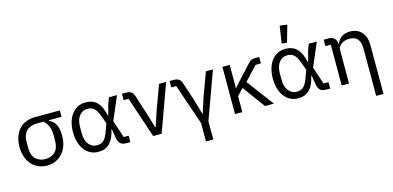

<svg xmlns="http://www.w3.org/2000/svg" viewBox="-83 -1303 4151 2027"><g transform="rotate(-15 1992.0 -290.0)"><path d="M420 -446V-439Q470 -416 491.5 -370.5Q513 -325 513 -252Q513 -193 496 -144Q479 -95 448 -60.5Q417 -26 374.5 -7Q332 12 280 12Q228 12 185 -7Q142 -26 111.5 -60.5Q81 -95 64 -144Q47 -193 47 -252Q47 -311 63 -360Q79 -409 110 -443.5Q141 -478 187 -497Q233 -516 292 -516H558V-446ZM292 -446Q218 -446 175.5 -405.5Q133 -365 133 -283V-221Q133 -139 174 -99Q215 -59 280 -59Q345 -59 386 -99Q427 -139 427 -221V-283Q427 -338 411 -375Q395 -412 362 -446Z M1191 0H1146Q1105 0 1083.5 -19Q1062 -38 1054 -83L1037 -184H1033Q1013 -87 967 -37.5Q921 12 840 12Q793 12 755 -7.5Q717 -27 690 -62Q663 -97 648 -147Q633 -197 633 -258Q633 -319 648 -369Q663 -419 690 -454Q717 -489 755 -508.5Q793 -528 840 -528Q920 -528 967 -480Q1014 -432 1035 -332H1039L1068 -443L1095 -516H1183L1074 -260L1137 -70H1191ZM840 -59Q862 -59 880.5 -64Q899 -69 914 -82Q929 -95 942 -117Q955 -139 967 -173L998 -258L967 -343Q955 -377 942 -399Q929 -421 914 -434Q899 -447 880.5 -452Q862 -457 840 -457Q816 -457 794.5 -446.5Q773 -436 756 -416Q739 -396 729 -365Q719 -334 719 -294V-222Q719 -181 729 -150.5Q739 -120 756 -100Q773 -80 794.5 -69.5Q816 -59 840 -59Z M1440 0 1291 -446H1237V-516H1282Q1315 -516 1336 -503.5Q1357 -491 1368 -457L1432 -259L1485 -84H1490L1548 -259L1643 -516H1720L1533 0Z M1964 0 1812 -446H1758V-516H1803Q1836 -516 1857 -503.5Q1878 -491 1889 -457L1955 -259L2002 -94H2007L2060 -259L2155 -516H2232L2044 0V200H1964Z M2482 -246 2415 -174V0H2335V-516H2415V-263H2419L2469 -322L2622 -487Q2637 -504 2652 -510Q2667 -516 2688 -516H2737V-446H2678L2539 -296L2760 0H2663Z M3375 0H3330Q3289 0 3267.5 -19Q3246 -38 3238 -83L3221 -184H3217Q3197 -87 3151 -37.5Q3105 12 3024 12Q2977 12 2939 -7.5Q2901 -27 2874 -62Q2847 -97 2832 -147Q2817 -197 2817 -258Q2817 -319 2832 -369Q2847 -419 2874 -454Q2901 -489 2939 -508.5Q2977 -528 3024 -528Q3104 -528 3151 -480Q3198 -432 3219 -332H3223L3252 -443L3279 -516H3367L3258 -260L3321 -70H3375ZM3024 -59Q3046 -59 3064.5 -64Q3083 -69 3098 -82Q3113 -95 3126 -117Q3139 -139 3151 -173L3182 -258L3151 -343Q3139 -377 3126 -399Q3113 -421 3098 -434Q3083 -447 3064.5 -452Q3046 -457 3024 -457Q3000 -457 2978.5 -446.5Q2957 -436 2940 -416Q2923 -396 2913 -365Q2903 -334 2903 -294V-222Q2903 -181 2913 -150.5Q2923 -120 2940 -100Q2957 -80 2978.5 -69.5Q3000 -59 3024 -59ZM3060 -585 3003 -592 3032 -780 3112 -769Z M3501 0V-446H3442V-516H3496Q3538 -516 3559.5 -492.5Q3581 -469 3581 -432H3585Q3604 -476 3638.5 -502Q3673 -528 3731 -528Q3811 -528 3857.5 -476.5Q3904 -425 3904 -331V200H3824V-317Q3824 -456 3707 -456Q3683 -456 3660.5 -450Q3638 -444 3620 -432Q3602 -420 3591.5 -401.5Q3581 -383 3581 -358V0Z"/></g></svg>

Font: IBM Plex Sans
Style: Regular
Weight: 400
Designer: Mike Abbink, Paul van der Laan, Pieter van Rosmalen
Foundry: Bold Monday
Version: Version 3.005